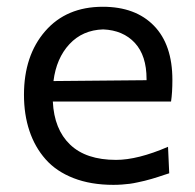

<svg xmlns="http://www.w3.org/2000/svg" viewBox="-20 -527 567 559"><path d="M481.9 -294.4Q481.9 -257.3 478 -231.4H133.8Q137.7 -150.4 184.1 -106Q230.5 -61.5 317.9 -61.5Q380.9 -61.5 469.2 -99.6L472.7 -22.5Q471.2 -22 457.5 -17.6Q443.8 -13.2 439.7 -11.7Q435.5 -10.3 422.1 -6.3Q408.7 -2.4 401.4 -0.7Q394 1 380.9 3.9Q367.7 6.8 357.7 8.1Q347.7 9.3 335 10.3Q322.3 11.2 310.1 11.2Q244.6 11.2 194.3 -8.3Q144 -27.8 112.8 -63.2Q81.5 -98.6 65.7 -146Q49.8 -193.4 49.8 -251Q49.8 -365.2 111.6 -436.3Q173.3 -507.3 279.3 -507.3Q374.5 -507.3 428.2 -452.1Q481.9 -397 481.9 -294.4ZM280.3 -441.4Q220.2 -439.5 182.1 -398.4Q144 -357.4 135.7 -291L406.7 -293.5V-296.9Q406.7 -365.2 372.6 -402.1Q338.4 -439 280.3 -441.4Z"/></svg>

Font: Commissioner Flair
Style: Regular
Weight: 400
Designer: Kostas Bartsokas
Foundry: Kostas Bartsokas
Version: Version 1.000